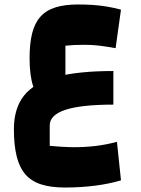

<svg xmlns="http://www.w3.org/2000/svg" viewBox="-20 -500 629 857"><path d="M270 337Q207 337 163.5 323Q120 309 93.5 278.5Q67 248 54.5 198Q42 148 42 77Q42 -16 87 -73Q132 -130 230 -156.5Q328 -183 486 -183V-33Q343 -33 272.5 -10Q202 13 202 60V151Q221 153 254 155Q287 157 310 157Q361 157 407 151.5Q453 146 502 133L520 305Q466 321 402.5 329Q339 337 270 337ZM181 -39Q144 -66 128 -115Q112 -164 112 -240Q112 -306 123.5 -351.5Q135 -397 160.5 -425.5Q186 -454 227.5 -467Q269 -480 328 -480Q363 -480 393.5 -478Q424 -476 455 -471Q486 -466 520 -457L496 -285Q451 -293 421 -296.5Q391 -300 358 -300Q330 -300 310 -299Q290 -298 272 -296V-123Z"/></svg>

Font: Changa ExtraBold
Style: Regular
Weight: 800
Designer: Eduardo Rodriguez Tunni
Foundry: Eduardo Rodriguez Tunni
Version: Version 3.002; ttfautohint (v1.8.2)